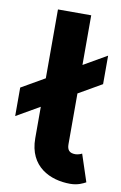

<svg xmlns="http://www.w3.org/2000/svg" viewBox="-84 -771 523 833"><g transform="rotate(10 177.0 -355.0)"><path d="M314.5 -125C308.1 -121.1 294.4 -117.2 285.6 -117.2C259.3 -117.2 249 -129.4 249 -155.3V-378.4L351.6 -437.5V-563L249 -503.9V-722.7H102.5V-419.4L0 -360.4V-234.9L102.5 -293.9V-155.3C102.5 -29.8 198.2 13.2 285.6 13.2C319.8 13.2 341.8 1 354 -5.4Z"/></g></svg>

Font: Giphurs ExtraBold
Style: Regular
Weight: 800
Version: Version 1.000